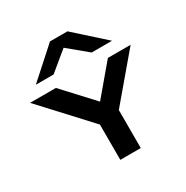

<svg xmlns="http://www.w3.org/2000/svg" viewBox="-150 -767 865 893"><g transform="rotate(-30 283.0 -320.5)"><path d="M378.4 -499 276.4 -583.5 173.8 -499H78.6L236.3 -640.6H330.1L487.8 -499ZM354 0H244.1V-189.5L13.2 -439.5H151.9L297.9 -281.7L431.2 -439.5H553.2L354 -204.1Z"/></g></svg>

Font: Squarish Sans CT
Style: RegularSC
Weight: 400
Version: Version 0.9